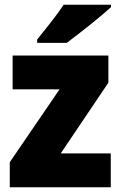

<svg xmlns="http://www.w3.org/2000/svg" viewBox="-20 -786 507 806"><path d="M446 -756V-766H247C218 -721 170 -663 136 -620V-606H260C313 -645 406 -719 446 -756ZM445 0V-142H235L435 -439V-553H33V-411H230L21 -105V0Z"/></svg>

Font: Noto Sans Thai Looped SemiCondensed Black
Style: Regular
Weight: 900
Width: 4
Designer: Sasikarn Vongin, Ben Mitchell
Foundry: The Fontpad Ltd
Version: Version 1.001